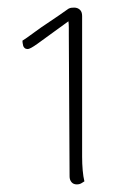

<svg xmlns="http://www.w3.org/2000/svg" viewBox="-20 -721 327 505"><path d="M182 -236Q173 -236 168 -242Q163 -248 163 -257L161 -629Q161 -640 161 -648.5Q161 -657 160 -665Q143 -653 120 -636Q97 -619 78 -605.5Q59 -592 53 -592Q48 -592 45 -594.5Q42 -597 41 -600.5Q40 -604 39.5 -608Q39 -612 39 -614Q41 -615 51 -622Q61 -629 74.5 -639Q88 -649 104 -659.5Q120 -670 135 -680.5Q150 -691 160 -698Q164 -700 167 -700.5Q170 -701 175 -701Q184 -701 190 -695.5Q196 -690 196 -679V-309Q196 -290 197.5 -273Q199 -256 202 -244Q199 -242 194 -239Q189 -236 182 -236Z"/></svg>

Font: Arima Thin ExtraLight
Style: Regular
Weight: 250
Version: Version 1.100